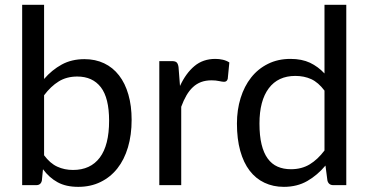

<svg xmlns="http://www.w3.org/2000/svg" viewBox="-20 -756 1504 784"><path d="M160 -122V-367C178.3 -391.3 198.2 -410.2 219.8 -423.5C241.2 -436.8 266.5 -443.5 295.5 -443.5C337.2 -443.5 369.2 -428.9 391.8 -399.8C414.2 -370.6 425.5 -325 425.5 -263C425.5 -196.3 412.8 -146.2 387.5 -112.5C362.2 -78.8 325.7 -62 278 -62C254.7 -62 233.2 -66.5 213.8 -75.5C194.2 -84.5 176.3 -100 160 -122ZM160 -433.5V-736.5H70.5V0H128C140.7 0 148.3 -6.3 151 -19L155.5 -65C172.5 -42 192.4 -24.2 215.2 -11.8C238.1 0.8 266.2 7 299.5 7C333.2 7 363.5 0.4 390.5 -12.8C417.5 -25.9 440.4 -44.4 459.2 -68.2C478.1 -92.1 492.5 -120.8 502.5 -154.5C512.5 -188.2 517.5 -225.5 517.5 -266.5C517.5 -304.8 513.1 -339.3 504.2 -370C495.4 -400.7 482.7 -426.8 466 -448.2C449.3 -469.8 429.1 -486.2 405.2 -497.5C381.4 -508.8 354.7 -514.5 325 -514.5C290 -514.5 259.1 -507.2 232.2 -492.5C205.4 -477.8 181.3 -458.2 160 -433.5Z M715 -405 709 -482C707.7 -491 705.2 -497.3 701.5 -501C697.8 -504.7 691.2 -506.5 681.5 -506.5H630.5V0H720V-320C726.3 -337.3 733.4 -352.8 741.2 -366.2C749.1 -379.8 757.9 -391.1 767.8 -400.2C777.6 -409.4 788.8 -416.3 801.2 -421C813.8 -425.7 828 -428 844 -428C855.3 -428 865.5 -427 874.5 -425C883.5 -423 890.3 -422 895 -422C903 -422 908 -426.2 910 -434.5L916.5 -501C908.8 -506 900.1 -509.7 890.2 -512C880.4 -514.3 870.2 -515.5 859.5 -515.5C825.8 -515.5 797.3 -505.8 774 -486.2C750.7 -466.8 731 -439.7 715 -405Z M1305 -386V-141.5C1286.7 -117.2 1266.6 -98.3 1244.8 -85C1222.9 -71.7 1197.3 -65 1168 -65C1147.7 -65 1129.5 -68.5 1113.5 -75.5C1097.5 -82.5 1084 -93.6 1073 -108.8C1062 -123.9 1053.7 -143.2 1048 -166.8C1042.3 -190.2 1039.5 -218.5 1039.5 -251.5C1039.5 -313.8 1052.2 -361.8 1077.5 -395.5C1102.8 -429.2 1139 -446 1186 -446C1210 -446 1231.7 -441.6 1251 -432.8C1270.3 -423.9 1288.3 -408.3 1305 -386ZM1394 -736.5H1305V-456C1287.7 -474.7 1267.9 -489.2 1245.8 -499.8C1223.6 -510.2 1197 -515.5 1166 -515.5C1132 -515.5 1101.4 -508.8 1074.2 -495.2C1047.1 -481.8 1024.2 -463.2 1005.5 -439.5C986.8 -415.8 972.5 -387.9 962.5 -355.8C952.5 -323.6 947.5 -288.8 947.5 -251.5C947.5 -209.5 952 -172.3 961 -140C970 -107.7 982.8 -80.7 999.5 -59C1016.2 -37.3 1036.3 -20.9 1060 -9.8C1083.7 1.4 1110 7 1139 7C1175.3 7 1207.3 -1 1235 -17C1262.7 -33 1287.3 -54 1309 -80L1317 -18.5C1320.3 -6.2 1328.3 0 1341 0H1394Z"/></svg>

Font: LatoLatin
Style: Regular
Weight: 400
Designer: Lukasz Dziedzic with Adam Twardoch and Botio Nikoltchev
Foundry: tyPoland Lukasz Dziedzic
Version: Version 2.015; 2015-08-06; http://www.latofonts.com/